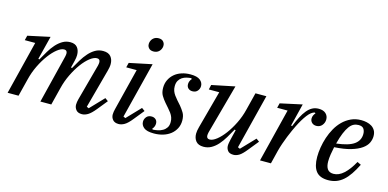

<svg xmlns="http://www.w3.org/2000/svg" viewBox="-71 -1149 3161 1563"><g transform="rotate(15 1509.0 -367.5)"><path d="M664 12Q630 12 614.5 -7.5Q599 -27 599 -51Q599 -62 601 -74.5Q603 -87 606 -98L689 -404Q691 -413 692 -420Q693 -427 693 -432Q693 -460 667 -460Q641 -460 608 -434.5Q575 -409 543 -365.5Q511 -322 483.5 -265.5Q456 -209 441 -147L404 0H312L412 -404Q414 -413 415 -420Q416 -427 416 -432Q416 -460 390 -460Q365 -460 332.5 -434.5Q300 -409 267.5 -365.5Q235 -322 207.5 -265.5Q180 -209 165 -147L128 0H36L148 -450H60L70 -490L256 -530L206 -332L215 -329Q236 -366 257.5 -402.5Q279 -439 304 -467Q329 -495 358.5 -512.5Q388 -530 424 -530Q465 -530 484 -505.5Q503 -481 503 -442Q503 -421 496 -393L481 -333L490 -330Q511 -368 533 -404Q555 -440 580 -468Q605 -496 634.5 -513Q664 -530 700 -530Q745 -530 765.5 -505Q786 -480 786 -442Q786 -429 783.5 -415Q781 -401 777 -386L688 -57L706 -49L816 -164L842 -145L774 -61Q739 -18 713.5 -3Q688 12 664 12Z M974 12Q940 12 924 -7Q908 -26 908 -51Q908 -62 910 -74.5Q912 -87 915 -98L1003 -450H915L925 -490L1116 -530L997 -57L1015 -49L1125 -164L1151 -145L1083 -61Q1048 -17 1022.5 -2.5Q997 12 974 12ZM1095 -632Q1069 -632 1056 -646.5Q1043 -661 1043 -678Q1043 -682 1043 -687.5Q1043 -693 1045 -698Q1051 -720 1068 -733.5Q1085 -747 1110 -747Q1136 -747 1149 -732.5Q1162 -718 1162 -701Q1162 -697 1162 -691.5Q1162 -686 1160 -681Q1154 -659 1137 -645.5Q1120 -632 1095 -632Z M1271 12Q1211 12 1186 -8.5Q1161 -29 1161 -58Q1161 -81 1176 -99Q1191 -117 1219 -117Q1240 -117 1254 -104.5Q1268 -92 1268 -69Q1268 -57 1263 -44.5Q1258 -32 1249 -23L1254 -16Q1274 -17 1296 -21.5Q1318 -26 1337 -37Q1356 -48 1368 -66Q1380 -84 1380 -113Q1380 -135 1373.5 -152.5Q1367 -170 1355.5 -186Q1344 -202 1329.5 -218Q1315 -234 1299 -253Q1279 -276 1263.5 -302Q1248 -328 1248 -367Q1248 -404 1262.5 -434Q1277 -464 1302 -485.5Q1327 -507 1361.5 -518.5Q1396 -530 1436 -530Q1493 -530 1518 -509.5Q1543 -489 1543 -460Q1543 -437 1528 -419Q1513 -401 1485 -401Q1464 -401 1450 -413.5Q1436 -426 1436 -449Q1436 -461 1441 -473.5Q1446 -486 1455 -495L1450 -502Q1431 -501 1410.5 -496Q1390 -491 1373.5 -480Q1357 -469 1346.5 -450.5Q1336 -432 1336 -404Q1336 -382 1342.5 -364.5Q1349 -347 1360.5 -331Q1372 -315 1386.5 -298.5Q1401 -282 1418 -263Q1437 -240 1452.5 -214.5Q1468 -189 1468 -149Q1468 -112 1452.5 -82Q1437 -52 1410.5 -31Q1384 -10 1348 1Q1312 12 1271 12Z M1689 12Q1645 12 1624.5 -13Q1604 -38 1604 -76Q1604 -99 1613 -132L1699 -450H1611L1620 -490L1814 -530L1700 -114Q1698 -105 1697 -98Q1696 -91 1696 -86Q1696 -58 1723 -58Q1748 -58 1781 -84Q1814 -110 1846 -153Q1878 -196 1906 -252.5Q1934 -309 1949 -371L1986 -518H2078L1962 -57L1980 -49L2090 -164L2116 -145L2048 -61Q2013 -17 1989 -2.5Q1965 12 1941 12Q1907 12 1893 -6.5Q1879 -25 1879 -48Q1879 -60 1882 -75.5Q1885 -91 1887 -100L1908 -186L1899 -189Q1878 -151 1856.5 -115Q1835 -79 1810 -50.5Q1785 -22 1755 -5Q1725 12 1689 12Z M2275 -450H2187L2197 -490L2381 -530L2334 -340L2343 -337Q2361 -383 2379.5 -418.5Q2398 -454 2418.5 -479Q2439 -504 2463 -517Q2487 -530 2517 -530Q2556 -530 2577 -510.5Q2598 -491 2598 -461Q2598 -433 2580 -411.5Q2562 -390 2532 -390Q2509 -390 2494.5 -404Q2480 -418 2480 -439Q2480 -453 2486 -465.5Q2492 -478 2500 -486L2494 -492Q2465 -487 2433.5 -446Q2402 -405 2371 -342Q2363 -326 2351 -299.5Q2339 -273 2326.5 -242Q2314 -211 2302.5 -177.5Q2291 -144 2283 -113L2255 0H2163Z M2739 12Q2668 12 2636.5 -28.5Q2605 -69 2605 -149Q2605 -186 2612 -229Q2619 -272 2633 -314.5Q2647 -357 2669 -396Q2691 -435 2721 -464.5Q2751 -494 2789.5 -512Q2828 -530 2876 -530Q2899 -530 2922 -525Q2945 -520 2963.5 -508.5Q2982 -497 2993.5 -477.5Q3005 -458 3005 -429Q3005 -401 2992 -373Q2979 -345 2946 -321.5Q2913 -298 2857.5 -281.5Q2802 -265 2718 -260Q2711 -228 2706 -195.5Q2701 -163 2701 -136Q2701 -94 2717 -71.5Q2733 -49 2768 -49Q2813 -49 2854.5 -87Q2896 -125 2933 -193L2965 -178Q2941 -130 2916.5 -94Q2892 -58 2865 -34.5Q2838 -11 2807 0.5Q2776 12 2739 12ZM2726 -293Q2829 -305 2874.5 -337.5Q2920 -370 2920 -425Q2920 -451 2908 -468.5Q2896 -486 2864 -486Q2842 -486 2823 -476.5Q2804 -467 2787.5 -444.5Q2771 -422 2755.5 -385Q2740 -348 2726 -293Z"/></g></svg>

Font: IBM Plex Serif Text
Style: Italic
Weight: 450
Italic angle: -14°
Designer: Mike Abbink, Paul van der Laan, Pieter van Rosmalen
Foundry: Bold Monday
Version: Version 3.001